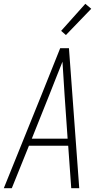

<svg xmlns="http://www.w3.org/2000/svg" viewBox="-24 -988 544 1008"><path d="M-4 0 194 -490 292 -735H338L392 0H350L334 -223H128L38 0ZM331 -260 315 -490Q312 -534 309.5 -577.5Q307 -621 304 -664Q287 -621 269.5 -577.5Q252 -534 235 -490L143 -260ZM322 -804 297 -826 424 -968 455 -942Z"/></svg>

Font: Iosevka Extralight
Style: Italic
Weight: 200
Italic angle: -9°
Monospace: yes
Designer: Belleve Invis
Foundry: Belleve Invis
Version: Version 32.5.0; ttfautohint (v1.8.4)